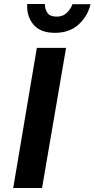

<svg xmlns="http://www.w3.org/2000/svg" viewBox="-20 -939 472 959"><path d="M116 -919Q112 -859 146.5 -817Q181 -775 254 -775Q328 -775 373.5 -817.5Q419 -860 432 -918H342Q334 -895 313.5 -875Q293 -855 260 -856Q228 -857 216 -876Q204 -895 204 -919ZM164 -700 46 0H190L310 -700Z"/></svg>

Font: Jost* 600 Semi Italic
Style: Italic
Weight: 600
Italic angle: -10°
Version: Version 3.200; ttfautohint (v0.97) -l 8 -r 50 -G 200 -x 14 -